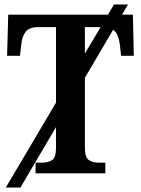

<svg xmlns="http://www.w3.org/2000/svg" viewBox="-20 -780 635 864"><path d="M6 64 232 -318V-658H153Q111 -658 95 -636.5Q79 -615 76 -582L70 -529H12L17 -714H466L493 -760H556L529 -714H578L582 -529H525L519 -582Q516 -603 509.5 -619.5Q503 -636 489 -646L362 -430V-116Q362 -71 380 -59.5Q398 -48 425 -48H454V0H140V-48H169Q195 -48 213.5 -59Q232 -70 232 -114V-208L72 64ZM362 -658V-539L433 -658Z"/></svg>

Font: Noto Serif SemiCondensed SemiBold
Style: Regular
Weight: 600
Width: 4
Designer: Monotype Design Team
Foundry: Monotype Imaging Inc.
Version: Version 2.013; ttfautohint (v1.8.4.7-5d5b)